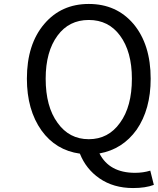

<svg xmlns="http://www.w3.org/2000/svg" viewBox="-20 -767 798 971"><path d="M271 -146Q330 -63 429 -63Q528 -63 587 -146Q647 -228 647 -369Q647 -506 587 -587Q529 -666 429 -666Q329 -666 271 -587Q211 -506 211 -369Q211 -228 271 -146ZM740 96 758 168Q716 184 653 184Q554 184 483 135Q415 88 384 10Q262 -7 190 -107Q116 -211 116 -369Q116 -543 204 -646Q290 -747 429 -747Q569 -747 655 -646Q742 -542 742 -369Q742 -214 671 -111Q600 -12 483 9Q533 107 663 107Q704 107 740 96Z"/></svg>

Font: Source Han Sans Regular
Style: Regular
Weight: 400
Designer: Ryoko NISHIZUKA  (kana & ideographs); Paul D. Hunt (Latin, Greek & Cyrillic); Wenlong ZHANG  (bopomofo); Sandoll Communi
Foundry: Adobe Systems Incorporated
Version: Version 1.00 January 18, 2024, initial release